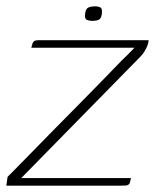

<svg xmlns="http://www.w3.org/2000/svg" viewBox="-25 -587 490 607"><path d="M42 -24H389Q387 -16 386 -11Q385 -6 381.5 -3.5Q378 -1 372.5 -0.5Q367 0 356 0H-5L-1 -28Q-1 -28 18.5 -47.5Q38 -67 70 -100Q102 -133 141.5 -173Q181 -213 222 -254.5Q263 -296 299 -333Q335 -370 361 -397Q376 -411 386 -421.5Q396 -432 400 -436H74Q76 -444 77.5 -449Q79 -454 83 -457Q87 -460 97 -460H445Q445 -459 444 -453.5Q443 -448 440 -440.5Q437 -433 431.5 -424Q426 -415 418 -407L50 -32ZM268 -521Q256 -521 249 -524.5Q242 -528 244 -543Q246 -560 255 -563.5Q264 -567 275 -567Q287 -567 293 -563Q299 -559 297 -543Q295 -528 287 -524.5Q279 -521 268 -521Z"/></svg>

Font: Genos ExtraLight
Style: Italic
Weight: 250
Italic angle: -8°
Designer: Robert E. Leuschke
Foundry: Robert E. Leuschke
Version: Version 1.010